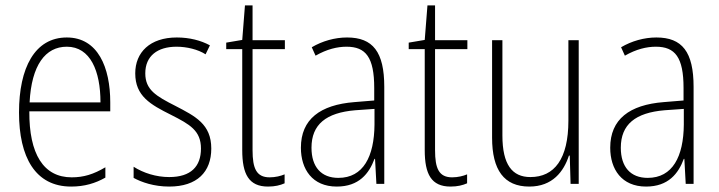

<svg xmlns="http://www.w3.org/2000/svg" viewBox="-20 -677 2647 707"><path d="M226 -539C108 -539 50 -427 50 -263C50 -98 110 10 242 10C291 10 331 -2 368 -23V-61C324 -35 288 -24 244 -24C140 -24 87 -110 88 -267H386V-300C386 -428 341 -539 226 -539ZM226 -505C313 -505 350 -415 350 -300H89C96 -437 147 -505 226 -505Z M758 -130C758 -220 699 -249 626 -287C555 -323 515 -346 515 -407C515 -471 560 -505 630 -505C668 -505 709 -495 737 -477L753 -510C720 -528 678 -539 631 -539C532 -539 478 -484 478 -407C478 -323 534 -292 610 -254C679 -219 720 -196 720 -130C720 -64 683 -25 603 -25C555 -25 508 -40 472 -63V-22C501 -6 547 10 603 10C706 10 758 -44 758 -130Z M973 -24C924 -24 910 -57 910 -124V-496H1029V-529H910V-657H882L872 -530L813 -520V-496H872V-124C872 -36 896 10 967 10C993 10 1012 5 1028 -2V-35C1014 -29 994 -24 973 -24Z M1258 -539C1213 -539 1167 -526 1128 -503L1142 -472C1184 -496 1222 -505 1256 -505C1327 -505 1358 -466 1358 -353V-307L1285 -301C1159 -291 1088 -238 1088 -133C1088 -54 1130 10 1220 10C1302 10 1339 -38 1359 -92H1361L1366 0H1395V-357C1395 -486 1353 -539 1258 -539ZM1288 -271 1359 -276V-218C1358 -101 1318 -22 1226 -22C1163 -22 1127 -62 1127 -133C1127 -219 1181 -262 1288 -271Z M1645 -24C1596 -24 1582 -57 1582 -124V-496H1701V-529H1582V-657H1554L1544 -530L1485 -520V-496H1544V-124C1544 -36 1568 10 1639 10C1665 10 1684 5 1700 -2V-35C1686 -29 1666 -24 1645 -24Z M2111 -529H2073V-233C2073 -91 2021 -25 1933 -25C1866 -25 1830 -71 1830 -178V-529H1792V-170C1792 -51 1836 10 1929 10C2015 10 2056 -46 2075 -104H2078L2081 0H2111Z M2397 -539C2352 -539 2306 -526 2267 -503L2281 -472C2323 -496 2361 -505 2395 -505C2466 -505 2497 -466 2497 -353V-307L2424 -301C2298 -291 2227 -238 2227 -133C2227 -54 2269 10 2359 10C2441 10 2478 -38 2498 -92H2500L2505 0H2534V-357C2534 -486 2492 -539 2397 -539ZM2427 -271 2498 -276V-218C2497 -101 2457 -22 2365 -22C2302 -22 2266 -62 2266 -133C2266 -219 2320 -262 2427 -271Z"/></svg>

Font: Noto Sans Arabic UI Cn XLt
Style: Regular
Weight: 200
Width: 3
Designer: Monotype Design Team, Nadine Chahine and Nizar Qandah
Foundry: Monotype Imaging Inc.
Version: Version 2.010